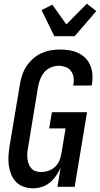

<svg xmlns="http://www.w3.org/2000/svg" viewBox="-20 -1011 541 1039"><path d="M159 8Q132 8 108 -0.5Q84 -9 67 -26.5Q50 -44 40.5 -67.5Q31 -91 27.5 -116.5Q24 -142 26 -168.5Q28 -195 32 -222L88 -556Q92 -581 100.5 -606Q109 -631 123.5 -653Q138 -675 159 -693.5Q180 -712 204 -723Q228 -734 253.5 -738.5Q279 -743 304 -743Q330 -743 355 -739Q380 -735 402.5 -724.5Q425 -714 442 -697Q459 -680 468.5 -657.5Q478 -635 480 -609.5Q482 -584 478 -558L476 -548H376L377 -554Q381 -574 378 -593Q375 -612 364 -627Q353 -642 334.5 -648.5Q316 -655 297 -655Q276 -655 255 -646Q234 -637 220 -620.5Q206 -604 198 -583.5Q190 -563 186 -542L131 -207Q128 -192 127.5 -177.5Q127 -163 129 -149Q131 -135 136 -122Q141 -109 150.5 -99Q160 -89 173.5 -84.5Q187 -80 202 -80Q221 -80 241 -86.5Q261 -93 276.5 -107Q292 -121 300.5 -140Q309 -159 312 -179L335 -316H246L261 -404H451L384 0H291L308 -103Q298 -81 283.5 -60Q269 -39 249.5 -23Q230 -7 206 0.5Q182 8 159 8ZM274 -815 205 -956 263 -986 339 -879 450 -991 501 -951 384 -815Z"/></svg>

Font: Iosevka Term Curly SmBd Obl
Style: Regular
Weight: 600
Italic angle: -9°
Designer: Belleve Invis
Foundry: Belleve Invis
Version: Version 32.3.0